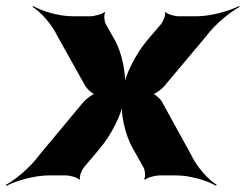

<svg xmlns="http://www.w3.org/2000/svg" viewBox="-84 -582 815 637"><path d="M297 -449 267 -502C262 -511 260 -533 265 -540L262 -542C256 -535 228 -528 216 -528H158C109 -528 53 -546 26 -562L24 -559C51 -543 89 -500 106 -463L200 -295C205 -287 225 -268 235 -268V-272C225 -272 201 -253 194 -245L45 -66C18 -28 -34 15 -64 31L-63 35C-33 18 30 0 78 0H136C148 0 174 7 178 14L182 12C178 5 187 -17 193 -25L247 -89C285 -134 320 -204 325 -243H321C316 -204 331 -134 357 -89L393 -25C397 -17 400 5 394 12L398 14C404 7 432 0 444 0H502C548 0 605 18 632 34L635 31C608 15 569 -28 552 -65L453 -245C449 -253 429 -272 419 -272V-268C429 -268 453 -287 460 -295L601 -463C628 -500 680 -543 711 -559L709 -562C678 -546 616 -528 568 -528H509C496 -528 470 -535 466 -542L463 -540C467 -533 457 -511 451 -503L405 -449C366 -403 331 -332 326 -293H330C335 -332 322 -404 297 -449Z"/></svg>

Font: Asimov
Style: EdgeWideIt
Weight: 500
Designer: Google
Version: Version 2.000980: 2014